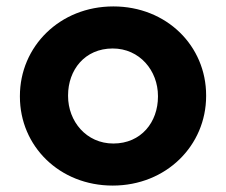

<svg xmlns="http://www.w3.org/2000/svg" viewBox="-20 -566 704 598"><path d="M331 12C498 12 622 -113 622 -267V-269C622 -423 499 -546 333 -546C166 -546 42 -421 42 -267V-265C42 -111 165 12 331 12ZM333 -119C249 -119 192 -188 192 -267V-269C192 -348 244 -415 331 -415C415 -415 472 -346 472 -267V-265C472 -186 420 -119 333 -119Z"/></svg>

Font: Mission
Style: Bold
Weight: 700
Version: Version 1.000;FEAKit 1.0